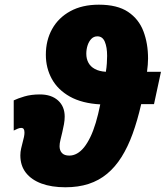

<svg xmlns="http://www.w3.org/2000/svg" viewBox="-20 -790 707 820"><path d="M259.3 9.8Q200.2 9.8 157.2 -6.1Q114.3 -22 90.6 -52.2Q66.9 -82.5 66.9 -126.5Q66.9 -141.6 70.3 -156Q73.7 -170.4 77.1 -183.6Q80.1 -194.3 82.3 -204.8Q84.5 -215.3 84.5 -223.6Q84.5 -233.9 81.3 -238.8Q78.1 -243.7 70.3 -243.7Q64 -243.7 55.9 -240.5Q47.9 -237.3 38.6 -232.4V-361.3Q55.7 -369.6 84.5 -378.2Q113.3 -386.7 150.4 -386.7Q199.2 -386.7 227.8 -361.1Q256.3 -335.4 256.3 -292Q256.3 -276.9 253.2 -259.5Q250 -242.2 246.1 -225.6Q242.2 -208.5 238.3 -193.1Q234.4 -177.7 234.4 -165.5Q234.4 -147.5 244.6 -136.5Q254.9 -125.5 275.9 -125.5Q293 -125.5 308.8 -134.3Q324.7 -143.1 338.9 -160.6Q353 -178.2 365.7 -204.3Q378.4 -230.5 388.9 -265.4Q399.4 -300.3 408.2 -344.2Q330.1 -348.6 278.6 -377.4Q227.1 -406.2 201.4 -452.9Q175.8 -499.5 175.8 -556.2Q175.8 -617.7 202.6 -666Q229.5 -714.4 280.3 -742.2Q331.1 -770 402.3 -770Q481 -770 526.9 -739.3Q572.8 -708.5 592.5 -656.5Q612.3 -604.5 612.3 -540Q612.3 -526.9 611.1 -512.9Q609.9 -499 607.9 -483.4H667.5L637.7 -345.2H583Q566.9 -274.9 546.4 -218.5Q525.9 -162.1 499 -119.4Q472.2 -76.7 437.5 -47.9Q402.8 -19 358.6 -4.6Q314.5 9.8 259.3 9.8ZM432.1 -483.4Q435.1 -501 436.3 -519.3Q437.5 -537.6 437.5 -551.3Q437.5 -588.4 427.7 -611.6Q418 -634.8 396 -634.8Q380.4 -634.8 369.9 -623.8Q359.4 -612.8 354 -595.9Q348.6 -579.1 348.6 -560.5Q348.6 -538.6 357.7 -522Q366.7 -505.4 385 -495.4Q403.3 -485.4 432.1 -483.4Z"/></svg>

Font: Open Sans SemiCondensed ExtraBold
Style: Italic
Weight: 800
Width: 4
Italic angle: -12°
Designer: Monotype Design Team
Foundry: Monotype Imaging Inc.
Version: Version 3.003